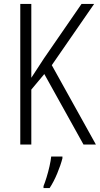

<svg xmlns="http://www.w3.org/2000/svg" viewBox="-20 -734 507 975"><path d="M467 0H404L205 -358L139 -279V0H83V-714H139V-339Q149 -355 165.5 -379.5Q182 -404 203 -437L394 -714H458L243 -403ZM297 70Q288 105 270.5 147Q253 189 232 221H201V211Q208 194 216.5 166.5Q225 139 231.5 110Q238 81 240 61H297Z"/></svg>

Font: Noto Sans Gurmukhi UI Condensed Light
Style: Regular
Weight: 300
Width: 3
Designer: Jelle Bosma - Monotype Design Team
Foundry: Monotype Imaging Inc.
Version: Version 2.004; ttfautohint (v1.8.4.7-5d5b)